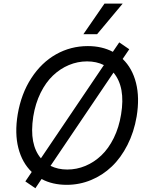

<svg xmlns="http://www.w3.org/2000/svg" viewBox="-20 -984 803 1034"><path d="M170.5 29.8 116.5 -7.1 150.9 -57.9Q99.1 -107.6 78.8 -187Q58.6 -266.3 75.3 -367.9Q94.1 -479.4 148.8 -563.4Q203.5 -647.4 282.1 -691.6Q360.8 -735.8 453.1 -735.8Q529.1 -735.8 587.7 -704.9L622.2 -755.7L676.1 -718.8L640.6 -666.5Q692.5 -616.8 712.5 -537.3Q732.6 -457.7 715.9 -356.5Q701.7 -272.7 666.5 -203.5Q631.4 -134.2 582 -87.2Q532.7 -40.1 470.3 -14.4Q408 11.4 339.5 11.4Q262.4 11.4 203.8 -19.9ZM200.3 -131.4 539.4 -633.5Q499.6 -653.4 448.9 -653.4Q398.1 -653.4 351 -633.7Q304 -614 265.3 -577.2Q226.6 -540.5 198.5 -483.7Q170.5 -426.8 159.1 -356.5Q147.4 -279.1 158.2 -223.7Q169 -168.3 200.3 -131.4ZM632.1 -367.9Q656.6 -514.9 591.3 -593L252.1 -90.9Q291.9 -71 342.3 -71Q393.1 -71 440.2 -90.7Q487.2 -110.4 525.9 -147.2Q564.6 -183.9 592.7 -240.8Q620.7 -297.6 632.1 -367.9ZM429 -799.7 542.6 -964.5H640.6L502.8 -799.7Z"/></svg>

Font: Karasuma Gothic
Style: Italic
Weight: 400
Italic angle: -9.39999°
Designer: Rasmus Andersson / Ryoko Nishizuka
Foundry: Genbu
Version: Version 1.00